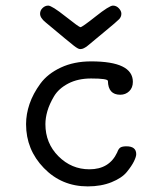

<svg xmlns="http://www.w3.org/2000/svg" viewBox="-20 -659 565 685"><path d="M73 -216Q73 -252 85.5 -288.5Q98 -325 124 -360.5Q150 -396 197 -418Q244 -440 305 -440Q454 -440 454 -367Q454 -346 441 -333.5Q428 -321 409 -321Q366 -321 365 -370Q365 -379 305 -379Q258 -379 223.5 -361Q189 -343 172.5 -315Q156 -287 149 -262.5Q142 -238 142 -216Q142 -148 188.5 -101.5Q235 -55 299 -55Q370 -55 398 -115Q403 -129 410 -133Q417 -137 431 -137Q466 -137 466 -109Q466 -100 458 -83.5Q450 -67 432.5 -45.5Q415 -24 378 -9Q341 6 293 6Q200 6 136.5 -59.5Q73 -125 73 -216ZM123 -610Q123 -622 132 -630.5Q141 -639 152 -639Q165 -639 213.5 -600.5Q262 -562 267 -562Q273 -562 321.5 -600.5Q370 -639 383 -639Q395 -639 404 -629.5Q413 -620 413 -610Q413 -599 405 -590.5Q397 -582 352 -545Q317 -516 293 -496Q278 -484 268 -484H265Q259 -484 244 -495.5Q229 -507 143 -579Q123 -595 123 -610Z"/></svg>

Font: CMU Typewriter Text
Style: Regular
Weight: 500
Monospace: yes
Version: Version 0.7.0